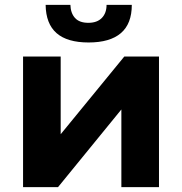

<svg xmlns="http://www.w3.org/2000/svg" viewBox="-20 -771 750 791"><path d="M75 0V-538H230V-218L492 -538H635V0H480V-320L219 0ZM345 -596Q257 -596 213 -634.5Q169 -673 168 -751H270Q271 -717 289 -697Q307 -677 344 -677Q380 -677 399.5 -697Q419 -717 419 -751H523Q523 -673 478 -634.5Q433 -596 345 -596Z"/></svg>

Font: MOST Montserrat
Style: Bold
Weight: 700
Designer: Julieta Ulanovsky
Foundry: Julieta Ulanovsky
Version: Version 8.000;March 11, 2024;FontCreator 15.0.0.2926 64-bit